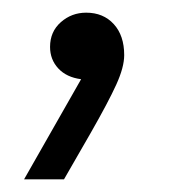

<svg xmlns="http://www.w3.org/2000/svg" viewBox="-20 -123 277 303"><path d="M176 -36Q176 -17 163.5 10.5Q151 38 123 87L81 160H18L108 2Q85 -1 72 -15Q59 -29 59 -49Q59 -73 76 -88Q93 -103 116 -103Q143 -103 159.5 -85Q176 -67 176 -36Z"/></svg>

Font: Tilda Sans
Style: Regular
Weight: 400
Designer: ParaType Ltd
Foundry: ParaType Ltd
Version: Version 1.002W